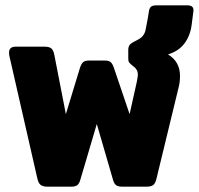

<svg xmlns="http://www.w3.org/2000/svg" viewBox="-20 -700 746 720"><path d="M120 -31 15 -491Q14 -495 14 -503Q14 -525 39 -525H147Q166 -525 173.5 -517.5Q181 -510 184 -493L227 -272L280 -446Q285 -461 292 -467Q299 -473 314 -473H373Q388 -473 395 -467Q402 -461 407 -446L466 -272L493 -393Q497 -415 497 -419Q497 -430 492.5 -438Q488 -446 478 -453Q468 -461 464.5 -465.5Q461 -470 461 -480V-513Q461 -526 467.5 -533Q474 -540 491 -548Q508 -556 515.5 -565.5Q523 -575 525.5 -586Q528 -597 534 -630L538 -655Q540 -670 546.5 -675Q553 -680 567 -680H682Q696 -680 701.5 -674Q707 -668 705 -656L699 -609Q694 -567 672 -537.5Q650 -508 610 -496Q655 -469 655 -415Q655 -392 650 -373L567 -31Q563 -13 555 -6.5Q547 0 530 0H438Q423 0 415.5 -5.5Q408 -11 404 -25L343 -235L281 -25Q277 -11 269.5 -5.5Q262 0 248 0H158Q141 0 132.5 -6.5Q124 -13 120 -31Z"/></svg>

Font: Mitr SemiBold
Style: Regular
Weight: 600
Designer: Thanarat Vachiruckul
Foundry: Cadson Demak
Version: Version 1.002